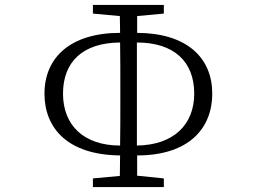

<svg xmlns="http://www.w3.org/2000/svg" viewBox="-20 -757 1040 777"><path d="M534 -340V-396C534 -460 534 -523 534 -585C683 -585 766 -509 766 -378C766 -253 683 -170 534 -168C534 -226 534 -284 534 -340ZM235 -378C235 -507 315 -584 466 -585C467 -522 467 -460 467 -395V-340C467 -283 467 -225 466 -168C318 -168 235 -251 235 -378ZM356 -702 465 -692C465 -669 466 -647 466 -624C266 -624 160 -525 160 -378C160 -239 253 -130 466 -128C466 -100 465 -73 465 -45L356 -35V0H643V-35L535 -46C535 -73 535 -101 535 -128C746 -128 839 -239 839 -378C839 -522 738 -623 535 -624C535 -647 535 -669 535 -692L643 -702V-737H356Z"/></svg>

Font: Kiri Minchoo Light
Style: Regular
Weight: 300
Designer: Ryoko NISHIZUKA 西塚涼子 (kana & ideographs); Frank Grießhammer (Latin, Greek & Cyrillic);
akenotsuki.com/eyeben/fonts/ (U+
Foundry: Adobe
akenotsuki.com/eyeben/fonts/
Version: Version 4.002;hotconv 1.0.119;makeotfexe 2.5.65604